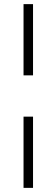

<svg xmlns="http://www.w3.org/2000/svg" viewBox="-20 -830 272 930"><path d="M94 -810H140V-465H94ZM94 -265H140V80H94Z"/></svg>

Font: Murecho Thin Light
Style: Regular
Weight: 300
Version: Version 1.010